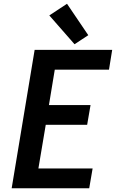

<svg xmlns="http://www.w3.org/2000/svg" viewBox="-20 -1000 616 1020"><path d="M42 0H454L472 -105H184L223 -337H443L461 -442H240L271 -630H559L576 -735H164ZM376 -765 449 -813 336 -980 242 -918Z"/></svg>

Font: Iosevka Sparkle Oblique
Style: Bold
Weight: 700
Italic angle: -9°
Designer: Belleve Invis
Foundry: Belleve Invis
Version: Version 4.5.0; ttfautohint (v1.8.3)